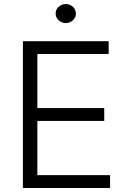

<svg xmlns="http://www.w3.org/2000/svg" viewBox="-20 -934 633 956"><path d="M521 -729V-665H166V-396H499V-332H166V-62H528V2H94V-729ZM272 -833Q257 -848 257 -866Q257 -887 272 -900Q288 -914 308 -914Q327 -914 343 -900Q358 -887 358 -866Q358 -848 343 -833Q327 -819 308 -819Q288 -819 272 -833Z"/></svg>

Font: Sinter Normal
Style: Regular
Weight: 350
Foundry: Adobe & rsms
Version: Version 1.000